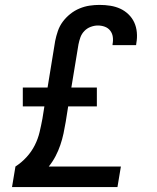

<svg xmlns="http://www.w3.org/2000/svg" viewBox="-20 -763 640 783"><path d="M29 0 43 -84Q68 -100 88.5 -122.5Q109 -145 122 -171Q135 -197 141.5 -224.5Q148 -252 153 -279L161 -329H73V-406H174L205 -596Q209 -616 216 -636.5Q223 -657 236 -674.5Q249 -692 266.5 -706Q284 -720 304.5 -728.5Q325 -737 345.5 -740Q366 -743 386 -743Q409 -743 430.5 -739.5Q452 -736 470.5 -727.5Q489 -719 504 -704.5Q519 -690 527.5 -671.5Q536 -653 538 -631Q540 -609 536 -587L535 -579H439V-583Q442 -598 440 -612.5Q438 -627 429.5 -638Q421 -649 407.5 -654Q394 -659 379 -659Q365 -659 350 -653.5Q335 -648 324 -636.5Q313 -625 308 -611Q303 -597 300 -582L271 -406H375V-329H258L248 -266Q244 -242 239 -218.5Q234 -195 226 -171.5Q218 -148 206.5 -126Q195 -104 179 -84H473L459 0Z"/></svg>

Font: Iosevka Aile Medium
Style: Italic
Weight: 500
Italic angle: -9°
Designer: Belleve Invis
Foundry: Belleve Invis
Version: Version 31.1.0; ttfautohint (v1.8.4)